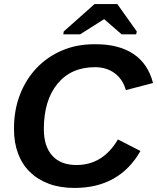

<svg xmlns="http://www.w3.org/2000/svg" viewBox="-20 -916 774 946"><path d="M196 -280Q196 -195 237.5 -149Q279 -103 357 -103Q487 -103 561 -229L672 -172Q568 10 347 10Q276 10 221 -10.5Q166 -31 127.5 -68.5Q89 -106 69 -159.5Q49 -213 49 -278V-284Q49 -374 78.5 -450Q108 -526 160.5 -581Q213 -636 285 -667Q357 -698 443 -698H453Q565 -698 637 -650.5Q709 -603 734 -507L600 -472Q586 -524 546 -554.5Q506 -585 448 -585Q330 -585 263 -503Q196 -421 196 -280ZM654 -761 651 -747H579L494 -821H492L375 -747H292L294 -761L446 -896H558Z"/></svg>

Font: Libra Sans Modern
Style: Bold Italic
Weight: 700
Italic angle: -12°
Foundry: Stefan Peev, Context Ltd
Version: Version 1.000